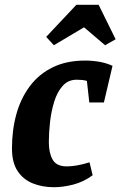

<svg xmlns="http://www.w3.org/2000/svg" viewBox="-20 -772 503 802"><path d="M205 10Q157 10 117 -6Q77 -22 53.5 -57.5Q30 -93 30 -152Q30 -229 48.5 -295.5Q67 -362 105 -412.5Q143 -463 200.5 -491Q258 -519 335 -519Q365 -519 394.5 -514Q424 -509 450 -497L414 -344H353L343 -434Q333 -437 322 -438Q311 -439 300 -439Q265 -439 242 -413.5Q219 -388 206.5 -347.5Q194 -307 189 -262Q184 -217 184 -178Q184 -133 200 -105Q216 -77 259 -77Q278 -77 301.5 -81Q325 -85 354 -94L367 -40Q329 -12 286 -1Q243 10 205 10ZM205 -583 173 -618 299 -752H392L463 -608L419 -583L331 -658Z"/></svg>

Font: Manuale ExtraBold
Style: Italic
Weight: 800
Italic angle: -11°
Designer: Eduardo Tunni / Pablo Cosgaya
Foundry: Eduardo Tunni / Pablo Cosgaya
Version: Version 1.002